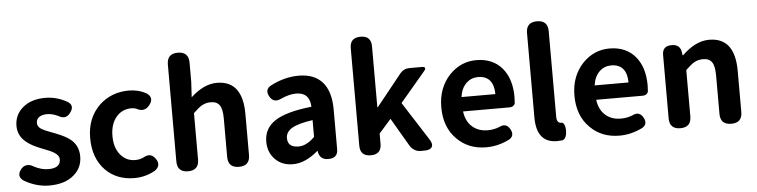

<svg xmlns="http://www.w3.org/2000/svg" viewBox="-47 -1011 4953 1257"><g transform="rotate(-5 2429.5 -382.5)"><path d="M233.4 13.7Q149.4 13.7 68.4 -33.2Q25.4 -63.5 56.6 -106.4Q73.2 -128.9 96.2 -131.8Q119.1 -134.8 142.6 -119.1Q190.4 -93.8 237.3 -93.8Q316.4 -93.8 316.4 -151.4Q316.4 -176.8 285.2 -196.3Q266.6 -209 214.8 -228.5Q206.1 -231.4 202.1 -233.4Q135.7 -258.8 101.6 -289.1Q52.7 -331.1 52.7 -392.6Q52.7 -466.8 108.4 -513.7Q164.1 -560.5 255.9 -560.5Q332 -560.5 401.4 -520.5Q443.4 -493.2 410.2 -449.2Q378.9 -405.3 330.1 -435.5Q292 -453.1 259.8 -453.1Q224.6 -453.1 205.1 -438.5Q187.5 -424.8 187.5 -400.4Q187.5 -376 214.8 -359.4Q232.4 -348.6 280.3 -331.1Q293 -326.2 298.8 -324.2Q370.1 -296.9 402.3 -269.5Q451.2 -227.5 451.2 -159.2Q451.2 -84 395.5 -37.1Q336.9 13.7 233.4 13.7Z M793 13.7Q676.8 13.7 602.5 -61.5Q526.4 -140.6 526.4 -272.5Q526.4 -403.3 610.4 -485.4Q690.4 -560.5 805.7 -560.5Q869.1 -560.5 921.9 -530.3Q964.8 -500 932.6 -456.1Q896.5 -407.2 842.8 -438.5Q826.2 -443.4 812.5 -443.4Q750 -443.4 711.4 -396.5Q672.9 -349.6 672.9 -272.5Q672.9 -196.3 710.9 -149.9Q749 -103.5 808.6 -103.5Q837.9 -103.5 862.3 -115.2Q915 -146.5 946.3 -94.7Q971.7 -52.7 929.7 -22.5Q866.2 13.7 793 13.7Z M1146.5 0Q1075.2 0 1075.2 -71.3V-389.6V-708Q1075.2 -779.3 1146.5 -779.3Q1217.8 -779.3 1217.8 -708V-583L1211.9 -480.5Q1297.9 -560.5 1383.8 -560.5Q1552.7 -560.5 1552.7 -340.8V-71.3Q1552.7 0 1481.4 0Q1409.2 0 1409.2 -71.3V-323.2Q1409.2 -385.7 1391.1 -411.6Q1373 -437.5 1332 -437.5Q1300.8 -437.5 1273.4 -421.9Q1252 -409.2 1217.8 -376V-71.3Q1217.8 0 1146.5 0Z M1835 13.7Q1762.7 13.7 1717.8 -32.2Q1672.9 -78.1 1672.9 -148.4Q1672.9 -236.3 1747.6 -284.7Q1822.3 -333 1987.3 -350.6Q1983.4 -445.3 1894.5 -445.3Q1849.6 -445.3 1795.9 -420.9Q1744.1 -394.5 1717.8 -442.4Q1692.4 -488.3 1736.3 -512.7Q1829.1 -560.5 1920.9 -560.5Q2024.4 -560.5 2077.6 -499.5Q2130.9 -438.5 2130.9 -319.3V-159.2V-58.6Q2130.9 0 2068.4 0Q2013.7 0 2003.9 -50.8L2002.9 -58.6H2000Q1916 13.7 1835 13.7ZM1881.8 -98.6Q1933.6 -98.6 1987.3 -152.3V-262.7Q1894.5 -250 1848.6 -223.6Q1809.6 -198.2 1809.6 -160.2Q1809.6 -98.6 1881.8 -98.6Z M2347.7 0Q2277.3 0 2277.3 -69.3V-710Q2277.3 -779.3 2347.7 -779.3Q2417 -779.3 2417 -710V-310.5H2420.9L2586.9 -517.6Q2611.3 -546.9 2648.4 -546.9H2688.5H2730.5Q2747.1 -546.9 2750.5 -539.6Q2753.9 -532.2 2743.2 -519.5L2577.1 -323.2L2738.3 -71.3Q2759.8 -39.1 2749 -19.5Q2738.3 0 2699.2 0H2672.9Q2653.3 0 2635.3 -10.7Q2617.2 -21.5 2606.4 -38.1L2496.1 -226.6L2417 -136.7V-69.3Q2417 0 2347.7 0Z M3105.5 13.7Q2988.3 13.7 2913.1 -62.5Q2834 -140.6 2834 -272.5Q2834 -400.4 2912.1 -483.4Q2986.3 -560.5 3088.9 -560.5Q3198.2 -560.5 3259.8 -486.3Q3317.4 -416 3317.4 -298.8Q3317.4 -281.2 3315.4 -257.8Q3313.5 -248 3303.7 -240.7Q3293.9 -233.4 3281.2 -233.4H3141.6H2973.6Q2982.4 -167 3023.4 -131.8Q3062.5 -96.7 3125 -96.7Q3165 -96.7 3201.2 -111.3Q3248 -135.7 3273.4 -88.9Q3295.9 -45.9 3257.8 -23.4Q3183.6 13.7 3105.5 13.7ZM2971.7 -328.1H3083H3194.3Q3194.3 -385.7 3168.9 -417Q3142.6 -449.2 3090.8 -449.2Q3045.9 -449.2 3013.7 -418.9Q2979.5 -385.7 2971.7 -328.1Z M3570.3 13.7Q3435.5 13.7 3435.5 -153.3V-708Q3435.5 -779.3 3506.8 -779.3Q3578.1 -779.3 3578.1 -708V-462.9V-146.5Q3578.1 -103.5 3607.4 -103.5Q3608.4 -103.5 3609.4 -103.5Q3617.2 -104.5 3624 -94.7Q3629.9 -85.9 3631.8 -76.2Q3636.7 -47.9 3631.8 -23.4Q3625 6.8 3605.5 11.7Q3584 13.7 3570.3 13.7Z M3980.5 13.7Q3863.3 13.7 3788.1 -62.5Q3709 -140.6 3709 -272.5Q3709 -400.4 3787.1 -483.4Q3861.3 -560.5 3963.9 -560.5Q4073.2 -560.5 4134.8 -486.3Q4192.4 -416 4192.4 -298.8Q4192.4 -281.2 4190.4 -257.8Q4188.5 -248 4178.7 -240.7Q4168.9 -233.4 4156.2 -233.4H4016.6H3848.6Q3857.4 -167 3898.4 -131.8Q3937.5 -96.7 4000 -96.7Q4040 -96.7 4076.2 -111.3Q4123 -135.7 4148.4 -88.9Q4170.9 -45.9 4132.8 -23.4Q4058.6 13.7 3980.5 13.7ZM3846.7 -328.1H3958H4069.3Q4069.3 -385.7 4043.9 -417Q4017.6 -449.2 3965.8 -449.2Q3920.9 -449.2 3888.7 -418.9Q3854.5 -385.7 3846.7 -328.1Z M4381.8 0Q4310.5 0 4310.5 -71.3V-273.4V-488.3Q4310.5 -546.9 4372.1 -546.9Q4427.7 -546.9 4434.6 -494.1L4437.5 -474.6H4441.4Q4529.3 -560.5 4619.1 -560.5Q4788.1 -560.5 4788.1 -340.8V-71.3Q4788.1 0 4716.8 0Q4644.5 0 4644.5 -71.3V-323.2Q4644.5 -385.7 4626.5 -411.6Q4608.4 -437.5 4567.4 -437.5Q4536.1 -437.5 4508.8 -421.9Q4487.3 -409.2 4453.1 -376V-71.3Q4453.1 0 4381.8 0Z"/></g></svg>

Font: Bpmf GenSen Rounded B
Style: B
Weight: 700
Foundry: But Ko
Version: Version 1.320